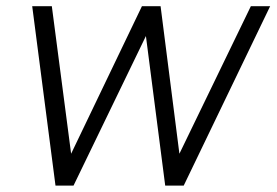

<svg xmlns="http://www.w3.org/2000/svg" viewBox="-20 -582 867 602"><path d="M827 -562.5 556 0H498L437.5 -469L210.5 0H154L81 -562.5H142.5L203 -100L425 -562.5H483.5L542.5 -100L766.5 -562.5Z"/></svg>

Font: Russisch Sans Light
Style: Italic
Weight: 300
Italic angle: -10°
Designer: Michael Sharanda (font) & Cristiano Sobral (main changes)
Foundry: Michael Sharanda
Version: Version 2.00;September 8, 2020;FontCreator 13.0.0.2681 64-bi